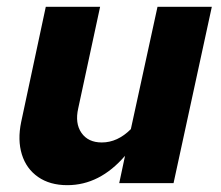

<svg xmlns="http://www.w3.org/2000/svg" viewBox="-20 -536 646 562"><path d="M177 6Q126 6 91.5 -18Q57 -42 44 -84Q31 -126 42 -179L114 -516H273L209 -219Q199 -175 218.5 -147Q238 -119 278 -119Q324 -119 363 -158L441 -516H600L488 0H329L346 -80Q272 6 177 6Z"/></svg>

Font: Red Hat Text VF
Style: Italic
Weight: 400
Italic angle: -12°
Designer: Pentagram, MCKL
Foundry: Pentagram, MCKL
Version: Version 1.023